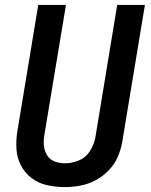

<svg xmlns="http://www.w3.org/2000/svg" viewBox="-20 -755 616 783"><path d="M243 8Q275 8 307.5 2Q340 -4 370 -20Q400 -36 424 -61Q448 -86 461 -117Q474 -148 479 -179L571 -735H458L369 -195Q364 -167 347.5 -140Q331 -113 302.5 -101Q274 -89 245 -89Q223 -89 203 -96.5Q183 -104 172 -122Q161 -140 159 -161.5Q157 -183 161 -205L249 -735H136L51 -221Q45 -184 47 -148Q49 -112 65 -81Q81 -50 108.5 -29Q136 -8 171.5 0Q207 8 243 8Z"/></svg>

Font: Iosevka Sparkle Semibold
Style: Italic
Weight: 600
Italic angle: -9°
Designer: Belleve Invis
Foundry: Belleve Invis
Version: Version 4.5.0; ttfautohint (v1.8.3)